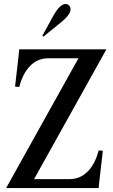

<svg xmlns="http://www.w3.org/2000/svg" viewBox="-20 -949 570 969"><path d="M11 0H478L481 -31L499 -188L478 -190C459 -115 413 -45 332 -45H152L517 -700H77L74 -669L56 -512L77 -510C96 -585 142 -655 223 -655H376ZM194 -769 199 -764 290 -838C346 -883 341 -911 327 -923C313 -935 285 -934 250 -871Z"/></svg>

Font: RL Madena
Style: Regular
Weight: 400
Designer: I Kadek Wantara Putra
Foundry: Roughlines ID
Version: Version 1.000;Glyphs 3.1.2 (3151)